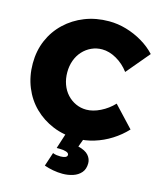

<svg xmlns="http://www.w3.org/2000/svg" viewBox="-136 -812 962 1148"><g transform="rotate(15 345.0 -237.5)"><path d="M566 -446Q533 -490 488 -515.5Q443 -541 399 -541Q364 -541 333.5 -527Q303 -513 280 -488Q257 -463 244.5 -429Q232 -395 232 -355Q232 -315 244.5 -280.5Q257 -246 280 -221Q303 -196 333.5 -182Q364 -168 399 -168Q440 -168 485.5 -190.5Q531 -213 566 -250L686 -122Q648 -81 599 -50Q550 -19 496 -2.5Q442 14 389 14Q308 14 241 -13.5Q174 -41 124 -90Q74 -139 46.5 -206.5Q19 -274 19 -353Q19 -431 47 -496.5Q75 -562 126.5 -611Q178 -660 246.5 -687Q315 -714 396 -714Q450 -714 503 -698.5Q556 -683 603.5 -655Q651 -627 686 -589ZM323 -10 432 0 411 57Q456 68 475 90Q494 112 494 139Q494 175 475 197Q456 219 425.5 229Q395 239 361 239Q332 239 302 233.5Q272 228 247 219L275 134Q287 139 299.5 140.5Q312 142 323 142Q341 142 352.5 137Q364 132 364 122Q364 110 347 104.5Q330 99 308 99Q304 99 298 99Q292 99 288 99Z"/></g></svg>

Font: Alexandria ExtraBold
Style: Regular
Weight: 800
Designer: Mohamed Gaber
Foundry: Kief Type Foundry
Version: Version 5.100